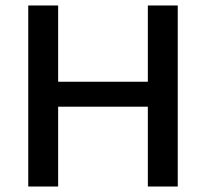

<svg xmlns="http://www.w3.org/2000/svg" viewBox="-20 -680 751 700"><path d="M83 0V-660H192V-382H519V-660H628V0H519V-291H192V0Z"/></svg>

Font: Bricolage Grotesque 12pt Medium
Style: Regular
Weight: 500
Designer: Mathieu Triay
Foundry: Atelier Triay
Version: Version 1.001; ttfautohint (v1.8.4.7-5d5b);gftools[0.9.33.de